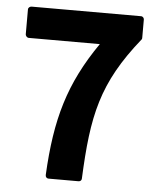

<svg xmlns="http://www.w3.org/2000/svg" viewBox="-49 -691 612 746"><g transform="rotate(5 256.5 -318.0)"><path d="M156 -1C156 7 161 12 168 12H285C291 12 297 8 297 1C308 -246 334 -375 481 -558C483 -560 483 -563 483 -566V-636C483 -641 479 -648 471 -648H44C39 -648 31 -644 31 -636V-539C31 -534 36 -526 44 -526H321C208 -363 167 -220 156 -1Z"/></g></svg>

Font: Falling Sky
Style: Bd
Weight: 700
Designer: Paul D. Hunt
Foundry: Adobe Systems Incorporated
Version: Version 1.02